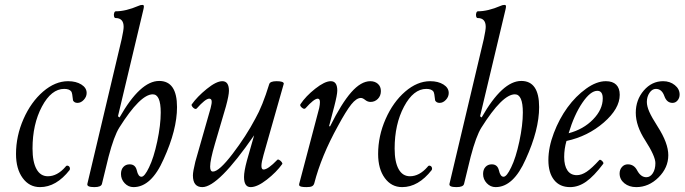

<svg xmlns="http://www.w3.org/2000/svg" viewBox="-20 -745 2774 778"><path d="M142.1 13.2Q98.6 13.2 71.8 -23.7Q44.9 -60.5 44.9 -121.1Q44.9 -193.8 75.2 -262.7Q105.5 -331.5 154.5 -373.8Q203.6 -416 255.9 -416Q288.1 -416 309.6 -402.6Q331.1 -389.2 331.1 -368.2Q331.1 -353 319.6 -340.6Q308.1 -328.1 293.9 -328.1Q281.2 -328.1 275.9 -337.9Q272.9 -368.7 269 -374Q261.2 -384.8 240.2 -384.8Q188 -384.8 149.9 -313.2Q111.8 -241.7 111.8 -143.1Q111.8 -88.9 127.9 -59.8Q144 -30.8 173.8 -30.8Q211.9 -30.8 245.1 -68.8Q249 -75.2 254.9 -73.5Q260.7 -71.8 262.7 -66.2Q264.6 -60.5 262.2 -56.2Q208 13.2 142.1 13.2Z M362.3 13.2Q346.7 13.2 339.6 10Q332.5 6.8 334 0L473.1 -586.9Q481 -623.5 481 -636.2Q481 -671.9 448.2 -671.9Q443.8 -671.9 442.1 -678.7Q440.4 -685.5 442.6 -692.4Q444.8 -699.2 449.2 -699.2Q489.7 -699.2 541 -721.2Q548.8 -725.1 557.1 -725.1Q563 -725.1 563 -719.2Q563 -713.9 561 -706.1L458 -273.9L464.4 -269Q548.3 -417 625 -417Q697.3 -417 697.3 -311Q697.3 -218.8 643.1 -100.1Q593.3 13.2 521 13.2Q500 13.2 485.1 -2.7Q470.2 -18.6 470.2 -40Q470.2 -58.1 480 -68.6Q489.7 -79.1 505.4 -79.1Q528.3 -79.1 534.2 -55.2Q540 -28.8 553.2 -28.8Q565.9 -28.8 584 -66.9Q603 -105.5 617.2 -172.1Q631.3 -238.8 631.3 -289.1Q631.3 -362.8 599.1 -362.8Q548.3 -362.8 463.4 -228Q441.9 -193.8 419.9 -109.9L393.1 0Q390.1 13.2 362.3 13.2Z M799.8 13.2Q761.7 13.2 761.7 -34.2Q761.7 -49.8 771.5 -89.8L833.5 -307.1Q838.9 -327.1 837.6 -336.2Q836.4 -345.2 827.6 -345.2Q812.5 -345.2 776.9 -305.2Q773.4 -302.2 768.3 -304.7Q763.2 -307.1 759 -313Q754.9 -318.8 756.8 -321.8Q778.8 -353 817.6 -384.5Q856.4 -416 880.9 -416Q907.7 -416 907.7 -377Q907.7 -358.9 895.5 -314L850.6 -161.1Q831.5 -96.2 831.5 -69.8Q831.5 -49.8 842.8 -49.8Q867.7 -49.8 922.6 -121.8Q977.5 -193.8 1014.6 -264.2Q1043.5 -314.9 1070.8 -403.8Q1074.2 -416 1100.6 -416Q1129.9 -416 1129.9 -405.8L1047.9 -117.2Q1030.8 -58.1 1047.9 -58.1Q1065.9 -58.1 1103.5 -97.2Q1106 -100.1 1111.6 -96.9Q1117.2 -93.8 1121.3 -88.4Q1125.5 -83 1123.5 -80.1Q1100.1 -47.4 1061.3 -17.1Q1022.5 13.2 995.6 13.2Q968.8 13.2 968.8 -27.8Q968.8 -50.8 980.5 -94.2L1009.8 -196.8Q864.7 13.2 799.8 13.2Z M1221.7 13.2Q1208.5 13.2 1201.4 11.5Q1194.3 9.8 1192.9 7.1Q1191.4 4.4 1192.4 0L1273.4 -307.1Q1276.4 -321.8 1276.4 -331.1Q1276.4 -345.2 1267.6 -345.2Q1252.4 -345.2 1217.8 -306.2Q1212.4 -300.8 1202.9 -309.1Q1193.4 -317.4 1197.8 -323.2Q1218.8 -355 1257.3 -385.5Q1295.9 -416 1320.3 -416Q1346.7 -416 1346.7 -377.9Q1346.7 -361.3 1334.5 -314L1313.5 -233.9L1317.4 -232.9Q1363.8 -326.2 1403.3 -371.1Q1442.9 -416 1480.5 -416Q1499 -416 1511.2 -405.3Q1523.4 -394.5 1523.4 -376Q1523.4 -356.9 1511.2 -344.5Q1499 -332 1481.4 -332Q1469.7 -332 1459.7 -340.1Q1449.7 -348.1 1442.4 -348.1Q1424.3 -348.1 1403.3 -321.8Q1382.3 -295.4 1349.6 -234.9Q1281.7 -112.3 1253.4 -2Q1251 6.3 1244.1 9.8Q1237.3 13.2 1221.7 13.2Z M1609.4 13.2Q1565.9 13.2 1539.1 -23.7Q1512.2 -60.5 1512.2 -121.1Q1512.2 -193.8 1542.5 -262.7Q1572.8 -331.5 1621.8 -373.8Q1670.9 -416 1723.1 -416Q1755.4 -416 1776.9 -402.6Q1798.3 -389.2 1798.3 -368.2Q1798.3 -353 1786.9 -340.6Q1775.4 -328.1 1761.2 -328.1Q1748.5 -328.1 1743.2 -337.9Q1740.2 -368.7 1736.3 -374Q1728.5 -384.8 1707.5 -384.8Q1655.3 -384.8 1617.2 -313.2Q1579.1 -241.7 1579.1 -143.1Q1579.1 -88.9 1595.2 -59.8Q1611.3 -30.8 1641.1 -30.8Q1679.2 -30.8 1712.4 -68.8Q1716.3 -75.2 1722.2 -73.5Q1728 -71.8 1730 -66.2Q1731.9 -60.5 1729.5 -56.2Q1675.3 13.2 1609.4 13.2Z M1829.6 13.2Q1814 13.2 1806.9 10Q1799.8 6.8 1801.3 0L1940.4 -586.9Q1948.2 -623.5 1948.2 -636.2Q1948.2 -671.9 1915.5 -671.9Q1911.1 -671.9 1909.4 -678.7Q1907.7 -685.5 1909.9 -692.4Q1912.1 -699.2 1916.5 -699.2Q1957 -699.2 2008.3 -721.2Q2016.1 -725.1 2024.4 -725.1Q2030.3 -725.1 2030.3 -719.2Q2030.3 -713.9 2028.3 -706.1L1925.3 -273.9L1931.6 -269Q2015.6 -417 2092.3 -417Q2164.6 -417 2164.6 -311Q2164.6 -218.8 2110.4 -100.1Q2060.5 13.2 1988.3 13.2Q1967.3 13.2 1952.4 -2.7Q1937.5 -18.6 1937.5 -40Q1937.5 -58.1 1947.3 -68.6Q1957 -79.1 1972.7 -79.1Q1995.6 -79.1 2001.5 -55.2Q2007.3 -28.8 2020.5 -28.8Q2033.2 -28.8 2051.3 -66.9Q2070.3 -105.5 2084.5 -172.1Q2098.6 -238.8 2098.6 -289.1Q2098.6 -362.8 2066.4 -362.8Q2015.6 -362.8 1930.7 -228Q1909.2 -193.8 1887.2 -109.9L1860.4 0Q1857.4 13.2 1829.6 13.2Z M2290 13.2Q2248 13.2 2225.1 -15.9Q2202.1 -44.9 2202.1 -96.2Q2202.1 -147.9 2224.1 -205.8Q2246.1 -263.7 2279.5 -309.6Q2313 -355.5 2355 -385.7Q2397 -416 2435.1 -416Q2462.4 -416 2476.8 -401.9Q2491.2 -387.7 2491.2 -360.8Q2491.2 -304.7 2426.5 -248.5Q2361.8 -192.4 2275.4 -173.8Q2266.1 -141.6 2266.1 -108.9Q2266.1 -73.7 2279.3 -54.4Q2292.5 -35.2 2317.4 -35.2Q2336.4 -35.2 2357.4 -49.3Q2378.4 -63.5 2408.2 -96.2Q2412.1 -100.1 2419.7 -92.8Q2427.2 -85.4 2424.3 -81.1Q2386.7 -31.2 2355.2 -9Q2323.7 13.2 2290 13.2ZM2284.2 -205.1Q2343.8 -220.7 2383.1 -261Q2422.4 -301.3 2422.4 -346.2Q2422.4 -377 2400.4 -377Q2372.6 -377 2339.6 -328.4Q2306.6 -279.8 2284.2 -205.1Z M2558.1 13.2Q2529.3 13.2 2510 -2.4Q2490.7 -18.1 2490.7 -42Q2490.7 -57.6 2500.2 -68.4Q2509.8 -79.1 2523.9 -79.1Q2549.3 -79.1 2562 -54.2Q2576.7 -26.9 2599.1 -26.9Q2614.7 -26.9 2625.2 -43Q2635.7 -59.1 2635.7 -84Q2635.7 -111.8 2594.7 -175.8Q2556.2 -234.9 2556.2 -288.1Q2556.2 -340.3 2588.6 -378.2Q2621.1 -416 2667 -416Q2694.8 -416 2714.4 -400.1Q2733.9 -384.3 2733.9 -361.8Q2733.9 -348.1 2725.6 -338.1Q2717.3 -328.1 2705.1 -328.1Q2681.6 -328.1 2671.9 -356Q2661.6 -384.8 2637.7 -384.8Q2622.6 -384.8 2611.8 -368.9Q2601.1 -353 2601.1 -332Q2601.1 -314.9 2610.8 -292.5Q2620.6 -270 2645 -231.9Q2688 -165 2688 -116.2Q2688 -65.4 2648.4 -26.1Q2608.9 13.2 2558.1 13.2Z"/></svg>

Font: Junicode SmCond
Style: Italic
Weight: 400
Width: 4
Italic angle: -11°
Designer: Peter S. Baker
Version: Version 2.206